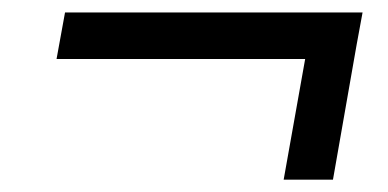

<svg xmlns="http://www.w3.org/2000/svg" viewBox="-20 -461 626 310"><path d="M71.3 -365.7 85 -440.9H565.4L555.7 -388.2L517.6 -170.9H438L472.7 -365.7Z"/></svg>

Font: CaskaydiaCove NFP SemiLight
Style: Italic
Weight: 350
Italic angle: -10°
Designer: Aaron Bell
Foundry: Saja Typeworks
Version: Version 2111.001; VTT 6.35;Nerd Fonts 3.1.1